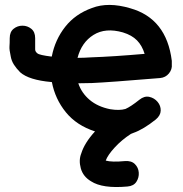

<svg xmlns="http://www.w3.org/2000/svg" viewBox="-20 -549 733 770"><path d="M491 199Q516 197 527 180Q538 163 536.5 143Q535 123 521 109Q507 95 481 97Q428 102 404 95Q412 73 440 42.5Q468 12 505 -12L515 -16Q555 -30 605 -70Q624 -86 624.5 -105.5Q625 -125 612 -140.5Q599 -156 579 -160.5Q559 -165 539 -149Q504 -121 483 -112Q459 -105 422 -111Q372 -121 339.5 -148.5Q307 -176 294 -215Q317 -215 349 -216Q417 -219 622 -236Q644 -238 657.5 -254.5Q671 -271 669 -291V-305Q648 -475 502 -516Q414 -542 349 -517Q282 -493 241.5 -441.5Q201 -390 188 -324L187 -322Q138 -328 130 -335Q121 -342 121 -351V-396Q121 -421 105.5 -433.5Q90 -446 70 -446Q50 -446 34.5 -433.5Q19 -421 19 -396Q19 -375 18 -362.5Q17 -350 23 -323Q26 -305 36 -289.5Q46 -274 61 -259Q96 -228 186 -220H188Q201 -152 244 -99Q287 -46 361 -22Q319 24 306 66Q295 93 304 126Q313 159 345 178Q391 208 491 199ZM291 -317Q307 -379 355 -409Q403 -439 473 -419Q509 -408 529.5 -387Q550 -366 560 -333Q433 -322 345 -319Q316 -317 291 -317Z"/></svg>

Font: Balsamiq Sans
Style: Regular
Weight: 400
Designer: Michael Angeles
Foundry: Balsamiq SRL
Version: Version 1.020; ttfautohint (v1.8.4.7-5d5b);gftools[0.9.26]